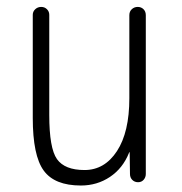

<svg xmlns="http://www.w3.org/2000/svg" viewBox="-20 -540 540 569"><path d="M219.7 9.8Q141.6 9.8 109.4 -34.7Q77.1 -79.1 77.1 -190.4V-496.1Q77.1 -505.9 84.5 -512.7Q91.8 -519.5 102.1 -519.5Q112.3 -519.5 119.1 -512.7Q126 -505.9 126 -496.1V-199.2Q126 -100.6 148.9 -68.4Q171.9 -36.1 230.5 -36.1Q290 -36.1 326.7 -92.3Q363.3 -148.4 363.3 -249V-495.1Q363.3 -505.9 370.6 -512.7Q377.9 -519.5 388.2 -519.5Q398.4 -519.5 405.3 -512.7Q412.1 -505.9 412.1 -495.1V-24.4Q412.1 -14.6 405.8 -7.3Q399.4 0 389.2 0Q378.9 0 372.1 -6.8Q365.2 -13.7 365.2 -24.4L364.3 -87.9Q364.3 -88.9 363.3 -88.9Q362.3 -88.9 362.3 -86.9Q343.8 -41 305.7 -15.6Q267.6 9.8 219.7 9.8Z"/></svg>

Font: Rounded-X Mgen+ 2m light
Style: Regular
Weight: 200
Designer: [Source Han Sans]
Ryoko NISHIZUKA  (kana & ideographs); Paul D. Hunt (Latin, Greek & Cyrillic); Wenlong ZHANG  (bopomofo
Version: Version 1.059.20150602